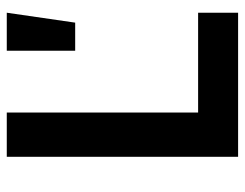

<svg xmlns="http://www.w3.org/2000/svg" viewBox="-100 -640 740 581"><g transform="rotate(-90 270.5 -350.0)"><path d="M220 -700V-121H522V0H86V-700ZM522 -700 492 -493H407V-700Z"/></g></svg>

Font: QuotatisMedium
Style: Regular
Weight: 500
Designer: Julieta Ulanovsky
Foundry: Quotatis-Medium
Version: Version 4.000;PS 004.000;hotconv 1.0.88;makeotf.lib2.5.64775